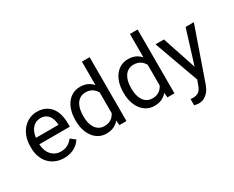

<svg xmlns="http://www.w3.org/2000/svg" viewBox="-125 -1246 2382 1954"><g transform="rotate(-30 1065.5 -268.5)"><path d="M287.6 9.8C314 9.8 337.6 6.9 358.4 1.2C379.2 -4.5 397.7 -12.1 413.8 -21.7C429.9 -31.3 444 -42.2 456.1 -54.4C468.1 -66.7 478.4 -79.3 486.8 -92.3L431.6 -135.3C415 -113.8 395.7 -96.5 373.5 -83.5C351.4 -70.5 324.4 -64 292.5 -64C268.4 -64 246.8 -68.5 227.8 -77.6C208.7 -86.8 192.5 -99.1 179 -114.7C165.4 -130.4 155 -148.8 147.7 -169.9C140.4 -191.1 136.4 -213.9 135.7 -238.3H493.7V-278.8C493.7 -315.9 489.4 -350.3 481 -381.8C472.5 -413.4 459.4 -440.8 441.7 -463.9C423.9 -487 401.4 -505.1 374 -518.3C346.7 -531.5 314.1 -538.1 276.4 -538.1C246.4 -538.1 217.6 -532 189.9 -519.8C162.3 -507.6 137.7 -489.9 116.2 -466.8C94.7 -443.7 77.6 -415.2 64.7 -381.3C51.8 -347.5 45.4 -309.1 45.4 -266.1V-245.6C45.4 -208.5 51.1 -174.3 62.5 -143.1C73.9 -111.8 90.2 -84.9 111.3 -62.3C132.5 -39.6 158 -22 187.7 -9.3C217.5 3.4 250.8 9.8 287.6 9.8ZM276.4 -463.9C299.5 -463.9 318.8 -459.6 334.5 -451.2C350.1 -442.7 362.9 -431.6 372.8 -418C382.7 -404.3 390.1 -388.8 394.8 -371.6C399.5 -354.3 402.3 -336.9 403.3 -319.3V-312.5H138.7C141.6 -336.9 147.1 -358.6 155 -377.4C163 -396.3 173 -412.1 185.1 -424.8C197.1 -437.5 210.8 -447.2 226.1 -453.9C241.4 -460.5 258.1 -463.9 276.4 -463.9Z M576.2 -268.6V-258.3C576.2 -219.6 581.1 -183.8 591.1 -151.1C601 -118.4 615.1 -90.1 633.3 -66.2C651.5 -42.2 673.4 -23.6 699 -10.3C724.5 3.1 752.8 9.8 783.7 9.8C817.2 9.8 846.4 4.1 871.1 -7.3C895.8 -18.7 917 -35.2 934.6 -56.6L939 0H1022V-750H931.6V-474.6C914.1 -495.1 893.2 -510.8 869.1 -521.7C845.1 -532.6 816.9 -538.1 784.7 -538.1C753.1 -538.1 724.5 -531.6 699 -518.6C673.4 -505.5 651.5 -487.2 633.3 -463.6C615.1 -440 601 -411.7 591.1 -378.7C581.1 -345.6 576.2 -308.9 576.2 -268.6ZM666.5 -258.3V-268.6C666.5 -294.9 669.2 -319.7 674.6 -343C679.9 -366.3 688.3 -386.7 699.7 -404.3C711.1 -421.9 725.7 -435.8 743.4 -446C761.1 -456.3 782.4 -461.4 807.1 -461.4C822.8 -461.4 836.9 -459.6 849.6 -455.8C862.3 -452.1 873.8 -446.9 884 -440.2C894.3 -433.5 903.3 -425.6 911.1 -416.5C918.9 -407.4 925.8 -397.5 931.6 -386.7V-144C925.8 -132.6 918.9 -122.2 910.9 -112.8C902.9 -103.4 893.8 -95.2 883.5 -88.4C873.3 -81.5 861.8 -76.3 849.1 -72.5C836.4 -68.8 822.1 -66.9 806.2 -66.9C781.7 -66.9 760.7 -71.9 743.2 -82C725.6 -92.1 711.1 -105.8 699.7 -123C688.3 -140.3 679.9 -160.6 674.6 -183.8C669.2 -207.1 666.5 -231.9 666.5 -258.3Z M1140.1 -268.6V-258.3C1140.1 -219.6 1145.1 -183.8 1155 -151.1C1165 -118.4 1179 -90.1 1197.3 -66.2C1215.5 -42.2 1237.4 -23.6 1262.9 -10.3C1288.5 3.1 1316.7 9.8 1347.7 9.8C1381.2 9.8 1410.3 4.1 1435.1 -7.3C1459.8 -18.7 1481 -35.2 1498.5 -56.6L1502.9 0H1585.9V-750H1495.6V-474.6C1478 -495.1 1457.2 -510.8 1433.1 -521.7C1409 -532.6 1380.9 -538.1 1348.6 -538.1C1317.1 -538.1 1288.5 -531.6 1262.9 -518.6C1237.4 -505.5 1215.5 -487.2 1197.3 -463.6C1179 -440 1165 -411.7 1155 -378.7C1145.1 -345.6 1140.1 -308.9 1140.1 -268.6ZM1230.5 -258.3V-268.6C1230.5 -294.9 1233.2 -319.7 1238.5 -343C1243.9 -366.3 1252.3 -386.7 1263.7 -404.3C1275.1 -421.9 1289.6 -435.8 1307.4 -446C1325.1 -456.3 1346.4 -461.4 1371.1 -461.4C1386.7 -461.4 1400.9 -459.6 1413.6 -455.8C1426.3 -452.1 1437.7 -446.9 1448 -440.2C1458.3 -433.5 1467.3 -425.6 1475.1 -416.5C1482.9 -407.4 1489.7 -397.5 1495.6 -386.7V-144C1489.7 -132.6 1482.8 -122.2 1474.9 -112.8C1466.9 -103.4 1457.8 -95.2 1447.5 -88.4C1437.3 -81.5 1425.8 -76.3 1413.1 -72.5C1400.4 -68.8 1386.1 -66.9 1370.1 -66.9C1345.7 -66.9 1324.7 -71.9 1307.1 -82C1289.6 -92.1 1275.1 -105.8 1263.7 -123C1252.3 -140.3 1243.9 -160.6 1238.5 -183.8C1233.2 -207.1 1230.5 -231.9 1230.5 -258.3Z M1898.9 -132.3 1767.1 -528.3H1668.5L1856.9 -5.9L1836.9 47.9C1831.4 64.1 1825.3 77.8 1818.6 88.9C1811.9 99.9 1804 108.8 1794.9 115.5C1785.8 122.2 1775.4 127 1763.7 129.9C1752 132.8 1738.4 134.3 1723.1 134.3C1721.8 134.3 1720.1 134.2 1718 134C1715.9 133.9 1713.6 133.7 1711.2 133.5C1708.7 133.4 1706.4 133.2 1704.1 133.1C1701.8 132.9 1700 132.6 1698.7 132.3V205.6C1701 206.2 1704.3 206.9 1708.5 207.8C1712.7 208.6 1717.3 209.4 1722.2 210.2C1727.1 211 1731.9 211.8 1736.8 212.4C1741.7 213.1 1745.9 213.4 1749.5 213.4C1773.3 213.4 1793.9 208.9 1811.5 200C1829.1 191 1844.2 179.9 1856.7 166.7C1869.2 153.6 1879.4 139.3 1887.2 124C1895 108.7 1901.4 94.6 1906.2 81.5L2118.7 -528.3H2022Z"/></g></svg>

Font: Dirooz FD
Style: FD
Weight: 400
Foundry: DejaVu fonts team - Redesigned by Saber Rastikerdar
Version: Version 0.2.1